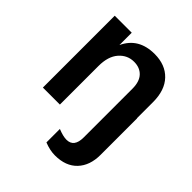

<svg xmlns="http://www.w3.org/2000/svg" viewBox="-197 -637 958 958"><g transform="rotate(45 282.5 -158.0)"><path d="M505 -224H506V34Q506 109 464.5 153Q423 197 347 197Q311 197 271 181V86Q308 101 332 101Q385 101 385 32V-312Q385 -362 361 -387.5Q337 -413 296 -413Q249 -413 217 -376.5Q185 -340 185 -272V0H65V-507H185V-420Q228 -513 341 -513Q417 -513 461 -467Q505 -421 505 -337Z"/></g></svg>

Font: Hind Semibold
Style: Regular
Weight: 600
Designer: Manushi Parikh, Satya Rajpurohit
Foundry: Indian Type Foundry
Version: Version 1.201;PS 1.0;hotconv 1.0.78;makeotf.lib2.5.61930; tt